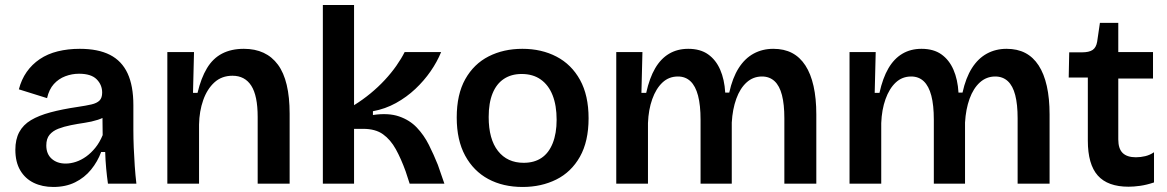

<svg xmlns="http://www.w3.org/2000/svg" viewBox="-20 -730 4639 763"><path d="M192 13Q148 13 114 -3.5Q80 -20 60.5 -53Q41 -86 41 -135Q41 -176 56.5 -205Q72 -234 103 -252.5Q134 -271 180.5 -283.5Q227 -296 288 -305Q322 -310 343.5 -315Q365 -320 375.5 -330.5Q386 -341 386 -362Q386 -393 364 -415Q342 -437 294 -437Q266 -437 239.5 -427Q213 -417 194 -396Q175 -375 167 -340L55 -375Q65 -414 86 -444Q107 -474 138 -495Q169 -516 209.5 -526Q250 -536 297 -536Q370 -536 417 -512Q464 -488 487 -438.5Q510 -389 510 -312V-214Q510 -180 511.5 -143.5Q513 -107 515.5 -70.5Q518 -34 522 0H409Q405 -28 402 -60Q399 -92 398 -126H382Q368 -88 342 -56Q316 -24 278.5 -5.5Q241 13 192 13ZM241 -80Q261 -80 282 -87Q303 -94 322.5 -108Q342 -122 359 -143Q376 -164 388 -193L387 -280L411 -276Q394 -262 369 -254Q344 -246 316.5 -242Q289 -238 261.5 -232.5Q234 -227 212 -218.5Q190 -210 177 -194.5Q164 -179 164 -152Q164 -118 185.5 -99Q207 -80 241 -80Z M645 0V-318V-523H751L747 -361H765Q779 -420 802.5 -459Q826 -498 862.5 -517Q899 -536 949 -536Q1038 -536 1084.5 -473Q1131 -410 1131 -278V0H1004V-265Q1004 -350 978.5 -389.5Q953 -429 904 -429Q861 -429 832 -402.5Q803 -376 787.5 -332Q772 -288 771 -235V0Z M1263 0V-710H1387V-312Q1421 -333 1452 -358.5Q1483 -384 1509 -412Q1535 -440 1555 -468.5Q1575 -497 1588 -523H1733Q1717 -484 1691 -446.5Q1665 -409 1630.5 -376.5Q1596 -344 1553.5 -320.5Q1511 -297 1462 -288V-273Q1523 -282 1565.5 -267.5Q1608 -253 1636.5 -223Q1665 -193 1684.5 -154Q1704 -115 1720 -75L1746 0H1608L1592 -49Q1574 -99 1553 -137Q1532 -175 1502 -196.5Q1472 -218 1423 -218H1387V0Z M2057 13Q1979 13 1920.5 -18.5Q1862 -50 1828.5 -111.5Q1795 -173 1795 -263Q1795 -355 1829 -415.5Q1863 -476 1922 -506Q1981 -536 2056 -536Q2132 -536 2191.5 -505Q2251 -474 2285 -412.5Q2319 -351 2319 -260Q2319 -168 2284.5 -107Q2250 -46 2190.5 -16.5Q2131 13 2057 13ZM2061 -83Q2103 -83 2132 -102.5Q2161 -122 2176.5 -161Q2192 -200 2192 -254Q2192 -311 2176 -351.5Q2160 -392 2129 -414Q2098 -436 2053 -436Q2012 -436 1982.5 -416.5Q1953 -397 1937.5 -359Q1922 -321 1922 -265Q1922 -177 1959 -130Q1996 -83 2061 -83Z M2429 0V-329V-523H2533L2529 -361H2548Q2561 -420 2583.5 -458.5Q2606 -497 2639 -516.5Q2672 -536 2715 -536Q2763 -536 2794 -514Q2825 -492 2842 -453Q2859 -414 2862 -362H2878Q2891 -421 2915.5 -459.5Q2940 -498 2975 -517Q3010 -536 3053 -536Q3096 -536 3127.5 -519.5Q3159 -503 3180.5 -470Q3202 -437 3213 -388Q3224 -339 3224 -275V0H3097V-260Q3097 -315 3087.5 -352Q3078 -389 3058 -407.5Q3038 -426 3008 -426Q2973 -426 2947 -402.5Q2921 -379 2906 -337.5Q2891 -296 2888 -243V0H2764V-254Q2764 -312 2754 -350Q2744 -388 2724 -407Q2704 -426 2674 -426Q2638 -426 2612.5 -402Q2587 -378 2572 -336Q2557 -294 2555 -241V0Z M3356 0V-329V-523H3460L3456 -361H3475Q3488 -420 3510.5 -458.5Q3533 -497 3566 -516.5Q3599 -536 3642 -536Q3690 -536 3721 -514Q3752 -492 3769 -453Q3786 -414 3789 -362H3805Q3818 -421 3842.5 -459.5Q3867 -498 3902 -517Q3937 -536 3980 -536Q4023 -536 4054.5 -519.5Q4086 -503 4107.5 -470Q4129 -437 4140 -388Q4151 -339 4151 -275V0H4024V-260Q4024 -315 4014.5 -352Q4005 -389 3985 -407.5Q3965 -426 3935 -426Q3900 -426 3874 -402.5Q3848 -379 3833 -337.5Q3818 -296 3815 -243V0H3691V-254Q3691 -312 3681 -350Q3671 -388 3651 -407Q3631 -426 3601 -426Q3565 -426 3539.5 -402Q3514 -378 3499 -336Q3484 -294 3482 -241V0Z M4465 12Q4382 12 4342.5 -32.5Q4303 -77 4303 -171V-422H4227L4229 -522H4279Q4308 -522 4322 -531.5Q4336 -541 4340 -564L4351 -639H4424V-523H4562V-418H4424V-176Q4424 -139 4441.5 -122Q4459 -105 4494 -105Q4513 -105 4531.5 -109.5Q4550 -114 4566 -125V-5Q4536 5 4510.5 8.5Q4485 12 4465 12Z"/></svg>

Font: Bricolage Grotesque 16pt SemiBold
Style: Regular
Weight: 600
Version: Version 1.001;gftools[0.9.33.dev8+g029e19f]